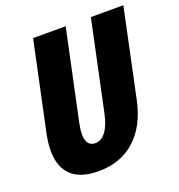

<svg xmlns="http://www.w3.org/2000/svg" viewBox="-131 -823 877 941"><g transform="rotate(-20 308.0 -352.5)"><path d="M64.9 -58.1Q37.1 -99.6 37.1 -165.5Q37.1 -206.5 47.9 -256.8L145 -713.9H314.9L215.8 -247.6Q208.5 -213.4 208.5 -189Q208.5 -125.5 256.8 -125.5Q287.6 -125.5 311 -156.5Q334.5 -187.5 346.7 -244.6L446.3 -713.9H615.7L518.6 -254.9Q491.2 -126.5 415.3 -58.6Q339.4 9.3 224.6 9.3Q109.9 9.3 64.9 -58.1Z"/></g></svg>

Font: Open Sans Hebrew Condensed Extra Bold
Style: Italic
Weight: 800
Width: 3
Italic angle: -12°
Foundry: Ascender Corporation, Yanek Iontef
Version: Version 2.001;PS 002.001;hotconv 1.0.70;makeotf.lib2.5.58329